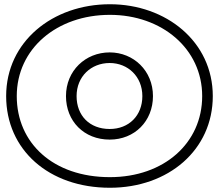

<svg xmlns="http://www.w3.org/2000/svg" viewBox="-20 -838 1032 905"><path d="M59 -385C59 -608.5 248.3 -768 498 -768C742.5 -768 933 -608.6 933 -385C933 -163.9 753.3 -3 498 -3C230.6 -3 59 -163.6 59 -385ZM9 -385C9 -132.4 209.4 47 498 47C774.7 47 983 -132.1 983 -385C983 -641.4 763.5 -818 498 -818C227.7 -818 9 -641.5 9 -385ZM291 -385C291 -266.9 375.8 -180 497 -180C614.4 -180 701 -266.8 701 -385C701 -504.7 609.3 -591 497 -591C382.9 -591 291 -504.8 291 -385ZM341 -385C341 -477.2 409.1 -541 497 -541C582.7 -541 651 -477.3 651 -385C651 -293.2 587.6 -230 497 -230C402.2 -230 341 -293.1 341 -385Z"/></svg>

Font: Poland Can Into
Style: BigWritingsOLn
Weight: 700
Foundry: Cannot Into Space Fonts
Version: Version 0.92